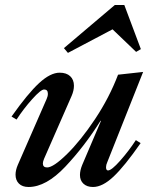

<svg xmlns="http://www.w3.org/2000/svg" viewBox="-20 -738 611 766"><path d="M42 -41Q42 -59 51 -80L166 -343Q171 -354 171 -364Q171 -381 156 -381Q143 -381 108.5 -342.5Q74 -304 46 -261L26 -273Q91 -365 136 -406.5Q181 -448 218 -448Q245 -448 260 -434Q275 -420 275 -396Q275 -377 266 -356L156 -105Q151 -93 151 -86Q151 -70 168 -70Q193 -70 247.5 -123.5Q302 -177 359 -262.5Q416 -348 451 -440L551 -451L408 -91Q403 -80 403 -71Q403 -58 411 -58Q425 -58 459.5 -97Q494 -136 522 -179L541 -167Q477 -75 433 -33.5Q389 8 351 8Q327 8 313 -5Q299 -18 299 -40Q299 -58 308 -80L383 -256H381Q317 -154 240.5 -73Q164 8 94 8Q69 8 55.5 -5.5Q42 -19 42 -41ZM542 -542 523 -531 429 -621 251 -527 235 -546 438 -718H476Z"/></svg>

Font: Ibarra Real Nova SemiBold
Style: Italic
Weight: 600
Italic angle: -22°
Designer: Jose Maria Ribagorda & Octavio Pardo
Foundry: Octavio Pardo
Version: Version 1.014